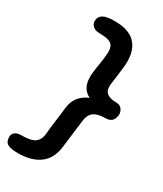

<svg xmlns="http://www.w3.org/2000/svg" viewBox="-287 -1021 1025 1205"><g transform="rotate(30 225.0 -419.0)"><path d="M435 -492Q462 -492 475 -474Q488 -456 488 -435Q488 -429 487 -426Q479 -373 426 -373Q371 -373 342.5 -353.5Q314 -334 308 -285L289 -130L283 -82Q272 6 213.5 49Q155 92 58 92Q5 92 -17.5 79Q-40 66 -40 29Q-40 9 -24 -3.5Q-8 -16 19 -16Q56 -16 80.5 -21Q105 -26 120 -37.5Q135 -49 142.5 -66.5Q150 -84 152 -109Q154 -138 159.5 -178Q165 -218 171 -270L175 -304Q185 -396 275 -434Q211 -464 211 -549Q211 -554 211 -562.5Q211 -571 213 -583Q219 -634 221 -638Q225 -665 228 -686.5Q231 -708 232 -724Q233 -729 233 -743Q233 -784 209 -800Q185 -816 123 -816Q95 -816 78 -831Q61 -846 61 -868Q61 -899 86 -914.5Q111 -930 171 -930Q271 -930 318.5 -883.5Q366 -837 366 -750Q366 -736 365.5 -726Q365 -716 364 -709Q362 -687 355 -635L347 -574Q346 -570 346 -557Q346 -492 435 -492Z"/></g></svg>

Font: Lebkuchenwelt
Style: Regular
Weight: 400
Designer: Vernon Adams
Foundry: Gereon Berster
Version: Version 1.000;PS 001.001;hotconv 1.0.56 